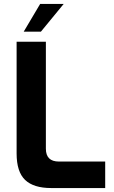

<svg xmlns="http://www.w3.org/2000/svg" viewBox="-20 -951 575 971"><path d="M64 -175V-740H212V-199Q212 -134 278 -134H512V0H239Q150 0 107 -41Q64 -82 64 -175ZM183 -931H302L187 -791H100Z"/></svg>

Font: Exo
Style: Bold
Weight: 700
Designer: Natanael Gama
Foundry: Natanael Gama
Version: Version 1.500; ttfautohint (v1.6)